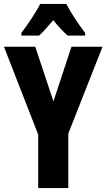

<svg xmlns="http://www.w3.org/2000/svg" viewBox="-20 -950 538 970"><path d="M315 -930H183C166 -894 117 -821 88 -784V-770H177C196 -786 220 -814 249 -848C277 -814 301 -788 322 -770H410V-784C371 -835 338 -886 315 -930ZM250 -438 158 -714H0L173 -270V0H325V-275L498 -714H341Z"/></svg>

Font: Noto Sans Lao UI ExtCond ExtBd
Style: Regular
Weight: 800
Width: 2
Designer: Monotype Design Team
Foundry: Monotype Imaging Inc.
Version: Version 2.000